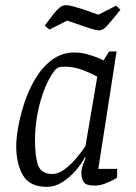

<svg xmlns="http://www.w3.org/2000/svg" viewBox="-20 -717 528 746"><path d="M162 9Q96 9 69.5 -35.5Q43 -80 43 -150Q43 -177 50.5 -221.5Q58 -266 74.5 -316.5Q91 -367 117.5 -411.5Q144 -456 182 -484.5Q220 -513 270 -513Q295 -513 320 -506Q345 -499 362.5 -491.5Q380 -484 382 -482L404 -517H433L362 -61H435V-27Q433 -25 419 -17.5Q405 -10 386 -3Q367 4 347 4Q312 4 304 -11.5Q296 -27 296 -46Q296 -58 300.5 -71.5Q305 -85 313 -104L310 -106Q296 -79 272.5 -52.5Q249 -26 221 -8.5Q193 9 162 9ZM183 -41Q207 -41 231.5 -59.5Q256 -78 277 -103Q298 -128 312 -149L358 -419Q333 -433 300 -445.5Q267 -458 229 -458Q213 -458 205.5 -454Q198 -450 193 -444Q171 -416 153.5 -372Q136 -328 126 -276.5Q116 -225 116 -171Q116 -107 128.5 -74Q141 -41 183 -41ZM364 -599Q355 -599 337.5 -604.5Q320 -610 305 -615L241 -637L172 -602L154 -618L187 -661Q200 -678 211.5 -687.5Q223 -697 237 -697Q248 -697 267 -691.5Q286 -686 302 -681L362 -660L431 -695L448 -679L416 -640Q403 -624 391 -611.5Q379 -599 364 -599Z"/></svg>

Font: Faustina Light
Style: Italic
Weight: 300
Italic angle: -8°
Designer: Alfonso Garcia
Foundry: http://www.omnibus-type.com
Version: Version 1.200